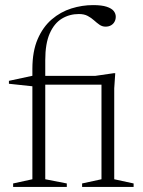

<svg xmlns="http://www.w3.org/2000/svg" viewBox="-20 -733 562 753"><path d="M395.5 -401H129.5L108.5 -394.5L15 -404.5V-416L115 -437.5L126 -435.5H354L426.5 -446H432L428 -386.5V-30L504 -13.5V0H302V-13.5L378 -30V-418ZM157.5 -30 242 -13.5V0H31.5V-13.5L107 -30V-462.5Q107 -532 127.8 -579.8Q148.5 -627.5 183 -657Q217.5 -686.5 259.8 -699.8Q302 -713 345 -713Q379 -713 398.5 -706.5Q418 -700 426 -689.8Q434 -679.5 434 -667.5Q434 -656.5 429.2 -647.8Q424.5 -639 415.5 -633.8Q406.5 -628.5 394 -628.5Q381 -628.5 370.2 -636Q359.5 -643.5 348.8 -653.2Q338 -663 324 -670.5Q310 -678 289.5 -678Q252.5 -678 222.5 -659.8Q192.5 -641.5 175 -601.8Q157.5 -562 157.5 -497Z"/></svg>

Font: Newsreader 24pt Light
Style: Regular
Weight: 300
Designer: Hugues Gentile
Foundry: Production Type
Version: Version 1.003